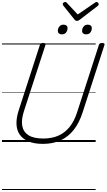

<svg xmlns="http://www.w3.org/2000/svg" viewBox="-20 -1434 1076 1939"><path d="M414 19Q326 19 268 -5.5Q210 -30 179.5 -74.5Q149 -119 146.5 -180.5Q144 -242 168 -317L383 -981Q386 -991 393 -995.5Q400 -1000 416 -1000Q430 -1000 436.5 -995.5Q443 -991 439 -980L222 -312Q194 -226 204.5 -164Q215 -102 267.5 -68.5Q320 -35 417 -35Q504 -35 570.5 -64.5Q637 -94 684.5 -154Q732 -214 760 -304L979 -981Q983 -991 989.5 -995.5Q996 -1000 1012 -1000Q1041 -1000 1035 -980L815 -301Q781 -194 725 -123Q669 -52 591.5 -16.5Q514 19 414 19ZM604 -1087Q587 -1087 575.5 -1096Q564 -1105 564 -1123Q564 -1146 579 -1165.5Q594 -1185 622 -1185Q639 -1185 650.5 -1176.5Q662 -1168 662 -1149Q662 -1125 647.5 -1106Q633 -1087 604 -1087ZM849 -1087Q832 -1087 820.5 -1096Q809 -1105 809 -1123Q809 -1146 824 -1165.5Q839 -1185 867 -1185Q884 -1185 895.5 -1176.5Q907 -1168 907 -1149Q907 -1125 892.5 -1106Q878 -1087 849 -1087ZM954 -1414Q963 -1414 970 -1406.5Q977 -1399 977 -1392Q977 -1386 975 -1382.5Q973 -1379 968 -1375L787 -1236Q777 -1229 770.5 -1226Q764 -1223 756 -1223Q749 -1223 743.5 -1226.5Q738 -1230 732 -1237L619 -1378Q617 -1382 615.5 -1386Q614 -1390 614 -1394Q614 -1403 623 -1408.5Q632 -1414 639 -1414Q646 -1414 649.5 -1411Q653 -1408 657 -1403L765 -1288L933 -1403Q941 -1408 945 -1411Q949 -1414 954 -1414ZM0 475H946V485H0ZM0 -20H946V0H0ZM0 -505H946V-500H0ZM0 -995H946V-985H0Z"/></svg>

Font: Playwrite CZ Guides
Style: Regular
Weight: 400
Designer: Veronika Burian, José Scaglione
Foundry: TypeTogether
Version: Version 1.003